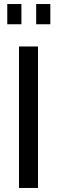

<svg xmlns="http://www.w3.org/2000/svg" viewBox="-20 -930 283 950"><path d="M74 0H168V-700H74ZM159 -810H229V-910H159ZM16 -810H86V-910H16Z"/></svg>

Font: Cabin Condensed
Style: Regular
Weight: 400
Designer: Pablo Impallari
Foundry: Pablo Impallari. www.impallari.com Igino Marini. www.ikern.com
Version: Version 1.006